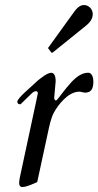

<svg xmlns="http://www.w3.org/2000/svg" viewBox="-20 -729 391 763"><path d="M127.9 -5.4 169.9 -199.7C176.3 -228.5 181.6 -258.8 195.3 -283.7C209.5 -309.1 249.5 -364.7 294.9 -364.7C303.2 -364.7 310.1 -360.8 318.8 -360.8C339.4 -361.3 351.1 -372.6 351.1 -404.8C351.1 -420.9 345.2 -439.9 331.1 -439.9C293.9 -439.9 267.1 -407.2 244.1 -379.9C222.7 -354.5 207.5 -329.6 202.1 -329.6C198.2 -329.6 195.3 -335.9 195.3 -339.8L201.2 -405.8C201.2 -416.5 200.2 -437.5 185.1 -439.9C167 -439.9 144.5 -419.4 130.9 -409.7C106.4 -385.3 48.8 -339.8 48.8 -324.7C48.8 -318.4 53.2 -314.5 59.6 -314.5C61.5 -314.5 62.5 -315.4 64 -316.9L105 -356.9C109.9 -361.8 117.2 -366.7 123 -366.7C127.4 -366.7 130.4 -363.8 130.4 -358.4C130.4 -357.4 130.4 -356.4 58.6 -22.5C57.1 -15.1 56.2 -7.8 56.2 -2C56.2 6.8 59.1 14.2 68.8 14.2C85.9 14.2 111.8 1.5 127.9 -5.4ZM183.6 -521C184.6 -520 184.6 -519.5 187 -519.5C188.5 -519.5 189 -520 190.4 -521L321.8 -627C335 -637.7 348.6 -652.8 348.6 -672.9C348.6 -691.9 333.5 -709 313.5 -709C301.8 -709 289.1 -701.7 276.9 -685.1L172.9 -541C171.9 -540 170.9 -539.1 170.9 -538.1C170.9 -537.1 171.9 -536.1 172.9 -535.2Z"/></svg>

Font: Cardo
Style: Italic
Weight: 400
Designer: David J. Perry
Foundry: David J. Perry
Version: Version 0.99